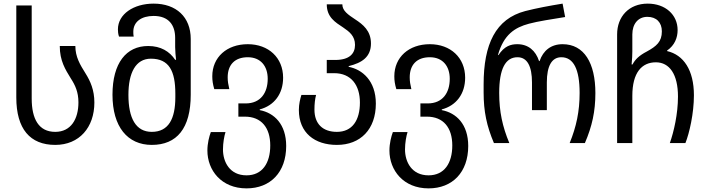

<svg xmlns="http://www.w3.org/2000/svg" viewBox="-20 -790 3899 1060"><path d="M285 10C418 10 501 -87 501 -224C501 -293 479 -342 452 -385C422 -433 396 -476 396 -536H310C310 -454 341 -406 371 -357C395 -320 413 -282 413 -225C413 -133 372 -62 285 -62C194 -62 155 -133 155 -246V-760H70V-252C70 -78 146 10 285 10Z M818 10C956 10 1033 -81 1033 -267V-575C1033 -696 953 -770 828 -770C718 -770 631 -712 631 -628C631 -616 632 -603 637 -588H718C716 -597 716 -607 716 -615C716 -670 761 -702 828 -702C911 -702 947 -652 947 -581V-530C947 -508 950 -479 952 -460H947C916 -506 868 -536 798 -536C677 -536 601 -442 601 -267C601 -90 684 10 818 10ZM818 -62C730 -62 689 -137 689 -266C689 -388 729 -466 813 -466C914 -466 948 -397 948 -273V-253C948 -135 911 -62 818 -62Z M1341 250C1473 250 1560 161 1560 16C1560 -104 1494 -167 1414 -182V-186C1494 -207 1543 -272 1543 -361C1543 -472 1462 -546 1348 -546C1232 -546 1152 -474 1152 -369C1152 -345 1155 -325 1163 -298H1246C1240 -324 1237 -341 1237 -363C1237 -431 1275 -474 1348 -474C1419 -474 1458 -425 1458 -355C1458 -278 1419 -219 1336 -219H1296V-146H1332C1423 -146 1472 -85 1472 13C1472 111 1428 178 1341 178C1248 178 1211 104 1211 35C1211 -1 1218 -39 1225 -61H1144C1135 -37 1125 1 1125 41C1125 150 1202 250 1341 250Z M1840 10C1970 10 2055 -76 2055 -218C2055 -345 1979 -407 1905 -421V-425C1979 -443 2028 -476 2028 -550C2028 -620 1984 -655 1941 -683C1902 -709 1870 -730 1870 -766H1784C1784 -695 1831 -667 1875 -638C1909 -615 1940 -591 1940 -542C1940 -493 1908 -459 1831 -459H1784V-386H1825C1919 -386 1967 -319 1967 -224C1967 -126 1925 -62 1840 -62C1762 -62 1716 -106 1716 -185C1716 -216 1719 -243 1725 -266H1644C1637 -243 1630 -215 1630 -183C1630 -56 1718 10 1840 10Z M2346 250C2478 250 2565 161 2565 16C2565 -104 2499 -167 2419 -182V-186C2499 -207 2548 -272 2548 -361C2548 -472 2467 -546 2353 -546C2237 -546 2157 -474 2157 -369C2157 -345 2160 -325 2168 -298H2251C2245 -324 2242 -341 2242 -363C2242 -431 2280 -474 2353 -474C2424 -474 2463 -425 2463 -355C2463 -278 2424 -219 2341 -219H2301V-146H2337C2428 -146 2477 -85 2477 13C2477 111 2433 178 2346 178C2253 178 2216 104 2216 35C2216 -1 2223 -39 2230 -61H2149C2140 -37 2130 1 2130 41C2130 150 2207 250 2346 250Z M2707 0H2792C2754 -91 2736 -174 2736 -277C2736 -409 2770 -474 2837 -474C2892 -474 2917 -422 2917 -335V-182H2999V-335C2999 -427 3027 -474 3079 -474C3146 -474 3180 -408 3180 -277C3180 -175 3162 -91 3125 0H3209C3249 -93 3267 -175 3267 -276C3267 -442 3205 -546 3086 -546C3022 -546 2979 -511 2959 -453H2956C2937 -511 2896 -546 2836 -546C2800 -546 2765 -536 2732 -486H2729C2761 -599 2822 -638 2900 -659C2947 -672 3032 -685 3100 -696L3086 -770C3012 -758 2943 -745 2880 -729C2716 -686 2650 -546 2650 -324V-279C2650 -175 2667 -94 2707 0Z M3387 0H3471V-261C3471 -389 3523 -446 3601 -446C3676 -446 3723 -380 3723 -257C3723 -161 3700 -62 3678 0H3764C3786 -55 3811 -164 3811 -264C3811 -403 3754 -487 3663 -508V-511C3705 -540 3721 -582 3721 -624C3721 -709 3653 -770 3556 -770C3452 -770 3387 -698 3387 -600ZM3467 -434C3470 -464 3471 -489 3471 -506V-600C3471 -658 3503 -697 3554 -697C3604 -697 3634 -666 3634 -617C3634 -560 3605 -535 3550 -505C3510 -484 3487 -463 3472 -434Z"/></svg>

Font: Noto Sans Georgian SemiCondensed
Style: Regular
Weight: 400
Width: 4
Designer: Monotype Design Team, Akaki Razmadze
Foundry: Google LLC
Version: Version 2.005